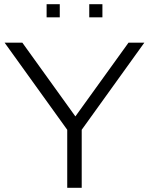

<svg xmlns="http://www.w3.org/2000/svg" viewBox="-20 -899 715 919"><path d="M2 -694.8H86.9L340.8 -341.8L595.2 -694.8H670.9L371.1 -277.8V0H301.8V-277.8ZM203.1 -815.9V-878.9H266.1V-815.9ZM407.2 -815.9V-878.9H470.2V-815.9Z"/></svg>

Font: CMU Bright
Style: Roman
Weight: 500
Version: Version 0.7.0